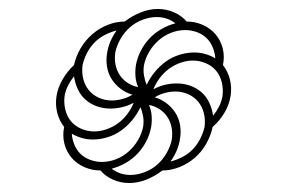

<svg xmlns="http://www.w3.org/2000/svg" viewBox="-20 -554 640 428"><path d="M229 -330Q241 -330 253.5 -333.5Q266 -337 275 -343Q261 -347 249 -356Q237 -365 229 -377.5Q221 -390 218.5 -405.5Q216 -421 219 -437Q221 -450 226.5 -462.5Q232 -475 240 -486Q227 -483 213.5 -476Q200 -469 190 -458.5Q180 -448 173.5 -435Q167 -422 164 -409Q162 -393 165.5 -378.5Q169 -364 178 -353Q187 -342 200.5 -336Q214 -330 229 -330ZM454 -271 456 -286 455 -287 456 -291 455 -292 456 -295 455 -296Q463 -306 468.5 -317Q474 -328 476 -340Q478 -355 474.5 -370Q471 -385 462 -396Q453 -407 439 -413Q425 -419 410 -419Q396 -419 382 -414Q368 -409 356.5 -400.5Q345 -392 336 -380Q327 -368 322 -355H321L320 -354H319V-353H318L317 -352H316V-351H315L314 -350H313L312 -349H311V-348H310L309 -347H308V-346H307V-345H306V-344H305L304 -343H303V-342H302L300 -340L302 -352L303 -353L304 -357L305 -358L306 -362H307V-365Q314 -380 325 -393.5Q336 -407 350 -417Q364 -427 380.5 -432Q397 -437 413 -437Q426 -437 438 -433.5Q450 -430 460 -424V-423H462V-422H463V-421H464V-420H465L466 -419H467V-418H468V-417H469L470 -416H471L470 -415H471V-414H472V-413H473L475 -411H476V-410V-409H477Q488 -395 492.5 -377Q497 -359 494 -340Q491 -321 480.5 -303Q470 -285 454 -271ZM360 -194Q373 -197 386.5 -204Q400 -211 410 -221.5Q420 -232 426.5 -245Q433 -258 436 -271Q438 -287 434.5 -301.5Q431 -316 422 -327Q413 -338 399.5 -344Q386 -350 371 -350Q359 -350 346.5 -346.5Q334 -343 325 -337Q339 -333 351 -324Q363 -315 371 -302.5Q379 -290 381.5 -274.5Q384 -259 381 -243Q379 -230 373.5 -217.5Q368 -205 360 -194ZM288 -360Q283 -371 282 -383.5Q281 -396 283 -409Q286 -425 293.5 -440Q301 -455 312.5 -467.5Q324 -480 339.5 -489Q355 -498 371 -502Q362 -509 351.5 -512.5Q341 -516 329 -516Q314 -516 298 -510Q282 -504 269.5 -493Q257 -482 248.5 -467Q240 -452 237 -437Q235 -423 237.5 -410Q240 -397 247 -386.5Q254 -376 265 -369Q276 -362 288 -360ZM190 -261Q204 -261 218 -266Q232 -271 243.5 -279.5Q255 -288 264 -300Q273 -312 278 -325Q265 -318 252 -315Q239 -312 226 -312Q210 -312 196 -317Q182 -322 171 -331.5Q160 -341 153.5 -355Q147 -369 145 -384Q137 -374 131.5 -363Q126 -352 124 -340Q122 -325 125.5 -310Q129 -295 138 -284Q147 -273 161 -267Q175 -261 190 -261ZM207 -193Q223 -193 238.5 -199Q254 -205 266.5 -216Q279 -227 287.5 -241.5Q296 -256 299 -271Q301 -283 299 -294.5Q297 -306 293 -315Q286 -300 275 -286.5Q264 -273 250 -263Q236 -253 219.5 -248Q203 -243 187 -243Q174 -243 162 -246.5Q150 -250 140 -256Q141 -243 146 -231Q151 -219 160 -210.5Q169 -202 181.5 -197.5Q194 -193 207 -193ZM268 -146Q249 -146 232 -153.5Q215 -161 204 -174Q185 -174 168 -181.5Q151 -189 139.5 -202.5Q128 -216 123.5 -234Q119 -252 123 -271Q112 -285 107.5 -303Q103 -321 106 -340Q109 -359 119.5 -377Q130 -395 145 -409Q149 -428 159.5 -446Q170 -464 185.5 -477.5Q201 -491 220 -498.5Q239 -506 258 -506Q275 -519 294 -526.5Q313 -534 332 -534Q351 -534 368 -526.5Q385 -519 396 -506Q415 -506 432 -498.5Q449 -491 460.5 -477.5Q472 -464 476.5 -446Q481 -428 477 -409H476L475 -411V-412H474L473 -413H472V-414H471V-415H470L471 -416H470L469 -417H468V-418H467V-419H466L465 -420H464V-421H463V-422H462V-423H460V-424Q459 -437 454 -449Q449 -461 440 -469.5Q431 -478 418.5 -482.5Q406 -487 393 -487Q377 -487 361.5 -481Q346 -475 333.5 -464Q321 -453 312.5 -438.5Q304 -424 301 -409Q299 -397 301 -385.5Q303 -374 307 -365V-362H306L305 -358L304 -357L303 -353L302 -352L300 -340L303 -343H304L305 -344H306V-345H307V-346H308V-347H309L310 -348H311V-349H312L313 -350H314L315 -351H316V-352H317L318 -353H319V-354H320L321 -355H322Q335 -362 348 -365Q361 -368 374 -368Q390 -368 404 -363Q418 -358 429 -348.5Q440 -339 446.5 -325Q453 -311 455 -296L456 -295L455 -292L456 -291L455 -287L456 -286L454 -271Q450 -252 440 -234Q430 -216 414.5 -202.5Q399 -189 380 -181.5Q361 -174 342 -174Q325 -161 306 -153.5Q287 -146 268 -146ZM271 -164Q286 -164 302 -170Q318 -176 330.5 -187Q343 -198 351.5 -213Q360 -228 363 -243Q365 -257 362.5 -270Q360 -283 353 -293.5Q346 -304 335 -311Q324 -318 312 -320Q317 -309 318 -296.5Q319 -284 317 -271Q314 -255 306.5 -240Q299 -225 287.5 -212.5Q276 -200 260.5 -191Q245 -182 229 -178Q238 -171 248.5 -167.5Q259 -164 271 -164Z"/></svg>

Font: Iosevka HT Thin Extended
Style: Italic
Weight: 100
Width: 7
Italic angle: -9°
Monospace: yes
Designer: Belleve Invis
Foundry: Belleve Invis
Version: Version 32.3.0; ttfautohint (v1.8.4)